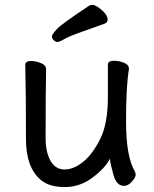

<svg xmlns="http://www.w3.org/2000/svg" viewBox="-20 -739 630 783"><path d="M147.9 -3.9Q85.9 -54.7 85.9 -170.9Q85.9 -367.7 83 -474.1Q83 -490.2 106.9 -490.2Q126 -490.2 147 -481.7Q168 -473.1 168 -456.1Q166 -368.2 166 -174.8Q166 -118.7 186 -83.3Q206.1 -47.9 243.2 -47.9Q281.2 -47.9 320.1 -79.8Q358.9 -111.8 389.4 -173.8Q419.9 -235.8 419.9 -341.8V-475.1Q419.9 -491.2 444.8 -491.2Q464.8 -491.2 485.4 -483.2Q505.9 -475.1 505.9 -458Q493.7 -384.8 494.1 -241.2Q494.1 -99.1 530.8 -38.1Q532.7 -34.2 533.2 -25.9Q533.2 -16.1 518.1 1.5Q502.9 19 484.9 19Q455.1 19 442.1 -27.6Q429.2 -74.2 428.2 -91.8Q410.2 -54.7 358.2 -15.4Q306.2 23.9 244.1 23.9Q182.1 23.9 147.9 -3.9ZM191.9 -590.8Q191.9 -598.6 211.9 -620.4Q231.9 -642.1 345.2 -716.8Q349.1 -718.8 356.9 -719.2Q365.7 -719.2 380.9 -709Q418.9 -682.1 418.9 -659.2Q418.9 -647.9 408.2 -643.1Q359.4 -625 311.3 -608.4Q263.2 -591.8 242.7 -579.8Q222.2 -567.9 214.1 -567.9Q206.1 -567.9 199 -575Q191.9 -582 191.9 -590.8Z"/></svg>

Font: LXGW WenKai Screen R
Style: Regular
Weight: 400
Designer: Fontworks Inc.
Version: Version 1.235;May 31, 2022